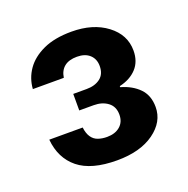

<svg xmlns="http://www.w3.org/2000/svg" viewBox="-78 -786 503 513"><g transform="rotate(-20 174.0 -529.5)"><path d="M173 -347Q100 -347 63 -377Q26 -407 21 -461H116Q118 -444 125 -433.5Q132 -423 143.5 -419Q155 -415 169 -415Q192 -415 206 -427Q220 -439 220 -460Q220 -483 204 -495Q188 -507 164 -507H123V-554H161Q185 -554 200 -565.5Q215 -577 215 -600Q215 -620 202 -632Q189 -644 166 -644Q143 -644 130 -633.5Q117 -623 114 -603H26Q28 -633 45 -657.5Q62 -682 94.5 -697Q127 -712 175 -712Q236 -712 275 -682.5Q314 -653 314 -608Q314 -577 296 -557.5Q278 -538 247 -531V-528Q279 -519 298.5 -499Q318 -479 318 -446Q318 -404 278.5 -375.5Q239 -347 173 -347Z"/></g></svg>

Font: DM Sans 18pt SemiBold
Style: Regular
Weight: 600
Designer: Colophon Foundry, Jonny Pinhorn
Foundry: Colophon Foundry
Version: Version 4.004;gftools[0.9.30]